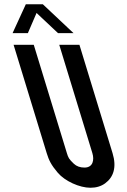

<svg xmlns="http://www.w3.org/2000/svg" viewBox="-20 -878 598 904"><path d="M509.9 -157 354 -667H259L414.9 -157C424.6 -125.3 418.2 -89 377.7 -89C357.1 -89 340.4 -95 327.7 -107C304.4 -129.1 301.4 -135.8 294.9 -157L139 -667H44L199.9 -157C210 -124.1 220.5 -101.7 252.2 -64.5C285.9 -25 354.5 6 405.8 6C433.1 6 456.3 -1 475.3 -15C514.8 -44 530.1 -91 509.9 -157ZM152.1 -817 253.2 -722H326.2L181.6 -858H101.6L39.2 -722H111.2Z"/></svg>

Font: Din Kursivschrift
Style: LeftEng
Weight: 400
Version: Version 1.089